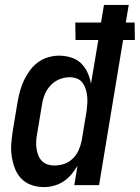

<svg xmlns="http://www.w3.org/2000/svg" viewBox="-20 -755 570 783"><path d="M159 8Q132 8 108 -0.5Q84 -9 67 -26.5Q50 -44 41 -67.5Q32 -91 28 -116.5Q24 -142 26 -168.5Q28 -195 32 -221L52 -341Q56 -363 62 -385Q68 -407 78 -428Q88 -449 102 -468Q116 -487 135 -501Q154 -515 176.5 -521.5Q199 -528 221 -528Q246 -528 270 -520.5Q294 -513 310.5 -497Q327 -481 337 -459Q347 -437 351 -413L381 -592H288L287 -663H392L404 -735H505L493 -663H529L530 -592H482L384 0H283L296 -79Q285 -60 270.5 -43Q256 -26 238 -14.5Q220 -3 199.5 2.5Q179 8 159 8ZM202 -80Q222 -80 241.5 -86.5Q261 -93 276.5 -108Q292 -123 300.5 -142Q309 -161 313 -181L333 -301Q335 -316 336 -332Q337 -348 335.5 -363Q334 -378 329.5 -392Q325 -406 316.5 -417.5Q308 -429 294 -434.5Q280 -440 264 -440Q243 -440 222 -431.5Q201 -423 185.5 -406Q170 -389 162 -368.5Q154 -348 151 -327L131 -207Q128 -192 127.5 -177.5Q127 -163 129 -149Q131 -135 136 -122Q141 -109 150.5 -99Q160 -89 173.5 -84.5Q187 -80 202 -80Z"/></svg>

Font: Iosevka Semibold Oblique
Style: Regular
Weight: 600
Italic angle: -9°
Monospace: yes
Designer: Belleve Invis
Foundry: Belleve Invis
Version: Version 32.5.0; ttfautohint (v1.8.4)